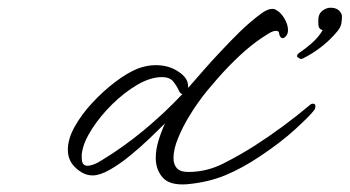

<svg xmlns="http://www.w3.org/2000/svg" viewBox="-20 -463 907 498"><path d="M464 15Q420 18 402 -2.5Q384 -23 384 -53Q384 -75 391 -98Q398 -121 408 -143Q392 -127 368 -104Q344 -81 317 -59Q290 -37 264.5 -22.5Q239 -8 220 -8Q206 -8 193.5 -15Q181 -22 172 -32Q156 -49 156 -75Q156 -103 174 -135Q192 -167 220 -197Q248 -227 279 -250.5Q310 -274 337 -285Q361 -294 384 -294Q418 -294 443 -277Q454 -270 461 -260.5Q468 -251 468 -238V-235Q489 -259 509.5 -282.5Q530 -306 551 -328Q575 -354 601.5 -380Q628 -406 659 -429Q675 -440 686 -440Q693 -440 698 -436Q709 -430 718 -414.5Q727 -399 727 -385Q727 -376 723 -371Q718 -364 713 -364Q708 -364 705 -372Q704 -374 704 -377Q703 -383 696 -383Q688 -383 676.5 -376Q665 -369 661 -366Q632 -347 602 -319Q572 -291 544 -259Q531 -244 518 -228.5Q505 -213 494 -197Q485 -185 469.5 -159.5Q454 -134 442 -105Q430 -76 430 -53Q430 -37 438.5 -27Q447 -17 469 -17Q516 -17 559.5 -39Q603 -61 642 -86Q715 -133 783 -190Q787 -194 791 -194H792Q798 -194 798 -188V-186Q798 -180 793 -175Q783 -162 746 -128Q709 -94 655 -58Q609 -27 564.5 -8.5Q520 10 464 15ZM206 -33Q222 -33 245 -48Q301 -82 354 -126Q407 -170 453 -219Q447 -220 443 -230Q438 -241 429 -252Q420 -263 400 -263Q370 -263 336 -243Q302 -223 271 -192.5Q240 -162 218.5 -128.5Q197 -95 193 -69Q192 -65 192 -61.5Q192 -58 192 -55Q192 -41 196.5 -37Q201 -33 206 -33ZM767 -312Q763 -310 762 -310Q758 -310 753 -314Q749 -316 751 -320Q751 -323 762 -330Q770 -335 788 -350.5Q806 -366 817 -385Q807 -387 806 -397Q805 -407 806 -417Q808 -430 818 -436.5Q828 -443 837 -443Q852 -443 859.5 -435.5Q867 -428 867 -420Q867 -413 865.5 -403Q864 -393 856 -383Q820 -339 767 -312Z"/></svg>

Font: WindSong Medium
Style: Regular
Weight: 500
Designer: Robert E. Leuschke
Foundry: Robert E. Leuschke
Version: Version 1.010; ttfautohint (v1.8.3)